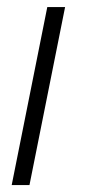

<svg xmlns="http://www.w3.org/2000/svg" viewBox="-20 -533 257 553"><path d="M167.5 -512.7 64.9 0H13.7L116.2 -512.7Z"/></svg>

Font: Sansation Light
Style: Light Italic
Weight: 300
Designer: Bernd Montag
Version: Version 1.301